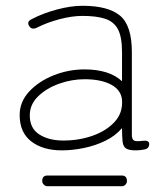

<svg xmlns="http://www.w3.org/2000/svg" viewBox="-20 -803 576 664"><path d="M194 -283Q128 -283 88 -314Q48 -345 48 -405Q48 -451 81 -486.5Q114 -522 165.5 -542.5Q217 -563 272 -563Q358 -563 402 -522V-623Q402 -675 388 -701.5Q374 -728 344 -738Q314 -748 265 -748Q229 -748 185.5 -736.5Q142 -725 107 -707Q89 -699 81 -713Q71 -728 90 -737Q128 -757 176.5 -770Q225 -783 265 -783Q354 -783 395 -749Q436 -715 436 -623V-337Q436 -321 443.5 -317Q451 -313 473 -316Q496 -319 496 -305Q496 -289 479 -286Q464 -283 450 -283Q426 -283 416 -289.5Q406 -296 404 -313Q402 -330 402 -360Q379 -333 344 -316Q309 -299 269.5 -291Q230 -283 194 -283ZM199 -317Q253 -317 300 -333.5Q347 -350 376 -381Q405 -412 402 -457Q399 -492 364 -510.5Q329 -529 273 -529Q228 -529 184.5 -513.5Q141 -498 112 -470Q83 -442 83 -404Q83 -359 116 -338Q149 -317 199 -317ZM144 -159Q137 -159 131.5 -164.5Q126 -170 126 -177Q126 -196 144 -196H401Q419 -196 419 -177Q419 -170 414 -164.5Q409 -159 401 -159Z"/></svg>

Font: Zen Maru Gothic Light
Style: Regular
Weight: 300
Designer: Yoshimichi Ohira
Foundry: Positype
Version: Version 1.001